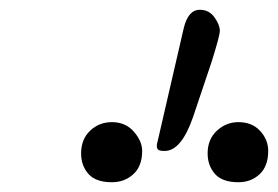

<svg xmlns="http://www.w3.org/2000/svg" viewBox="-20 -851 569 393"><path d="M317 -542Q307 -542 304 -544.5Q301 -547 301 -552Q301 -557 302 -559L356 -793Q365 -831 389 -831Q408 -831 419 -815.5Q430 -800 430 -788Q430 -778 413 -724L375 -611Q351 -542 317 -542ZM209 -478Q176 -478 161 -495Q146 -512 146 -537Q146 -566 164.5 -583.5Q183 -601 209 -601Q237 -601 254 -581.5Q271 -562 271 -542Q271 -511 253 -494.5Q235 -478 209 -478ZM468 -478Q435 -478 420 -495Q405 -512 405 -537Q405 -566 424 -583.5Q443 -601 468 -601Q496 -601 512.5 -583Q529 -565 529 -542Q529 -511 511.5 -494.5Q494 -478 468 -478Z"/></svg>

Font: Junicode SmExp
Style: Bold Italic
Weight: 700
Width: 6
Italic angle: -11°
Designer: Peter S. Baker
Version: Version 2.205; ttfautohint (v1.8.4)